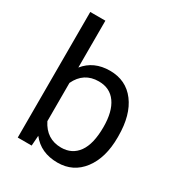

<svg xmlns="http://www.w3.org/2000/svg" viewBox="-180 -867 920 993"><g transform="rotate(30 280.5 -370.0)"><path d="M425.3 -268.6Q425.3 -360.8 389.6 -411.1Q354 -461.4 287.1 -461.4Q197.8 -461.4 158.7 -378.4V-149.9Q200.2 -66.9 288.1 -66.9Q353 -66.9 389.2 -117.2Q425.3 -167.5 425.3 -268.6ZM515.6 -258.3Q515.6 -137.2 460 -63.7Q404.3 9.8 310.5 9.8Q210.4 9.8 155.8 -61L151.4 0H68.4V-750H158.7V-470.2Q213.4 -538.1 309.6 -538.1Q405.8 -538.1 460.7 -465.3Q515.6 -392.6 515.6 -266.1Z"/></g></svg>

Font: RobotoDraft
Style: Regular
Weight: 400
Version: Version 2.001101; 2014